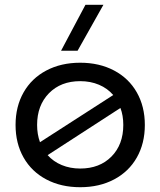

<svg xmlns="http://www.w3.org/2000/svg" viewBox="-20 -772 670 802"><path d="M585 -250Q585 -173 551.5 -114Q518 -55 456.5 -22.5Q395 10 315 10Q235 10 173.5 -22.5Q112 -55 78.5 -114Q45 -173 45 -250Q45 -327 78.5 -386Q112 -445 173.5 -477.5Q235 -510 315 -510Q395 -510 456.5 -477.5Q518 -445 551.5 -386Q585 -327 585 -250ZM495 -250Q495 -290 483 -321L179 -124Q203 -97 238 -82.5Q273 -68 315 -68Q396 -68 445.5 -118Q495 -168 495 -250ZM147 -178 453 -375Q429 -403 393.5 -418Q358 -433 315 -433Q234 -433 184.5 -382.5Q135 -332 135 -250Q135 -211 147 -178ZM337 -752H412L304 -560H235Z"/></svg>

Font: Goli
Style: Regular
Weight: 400
Designer: jaikishan Patel
Foundry: MagicType
Version: Version 1.000